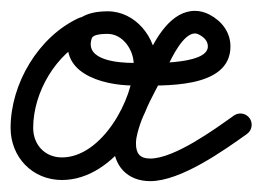

<svg xmlns="http://www.w3.org/2000/svg" viewBox="-31 -309 488 357"><path d="M115.5 -275.5C115.5 -275.5 115.5 -275.5 115.5 -275.5C40.2 -240.6 -11.3 -153.1 -11.3 -71.2C-11.3 -16.8 29.3 25.7 84.2 25.7C182.9 25.7 259.6 -101.1 259.6 -189.5C259.6 -239.4 220.9 -288 169 -288C141.7 -288 110.3 -281 100.2 -251.9C73 -174.2 158.2 -150.2 216.9 -150C216.9 -150 217 -150 217 -150C217 -150 217 -150 217 -150C270.5 -150.1 397.5 -142.3 397.5 -222.7C397.5 -249 381.4 -269.8 358.8 -281.7C350.3 -286.2 341 -288.8 331.4 -288.8C287.4 -288.8 259 -238.8 242.9 -204C221.7 -158 190.6 -109.6 181.4 -60C181.4 -60 181.3 -59.9 181.3 -59.8C181.3 -59.6 181.3 -59.5 181.3 -59.5C180.3 -53.8 179.8 -48.2 179.8 -42.4C179.8 -1 205.5 27.8 248.3 27.8C304.8 27.8 383.9 -28.3 428.2 -59.9C437.6 -66.6 439.8 -79.8 433.1 -89.2C426.4 -98.6 413.2 -100.8 403.8 -94.1C368.4 -68.8 293.4 -14.2 248.3 -14.2C228.8 -14.2 221.8 -23.9 221.8 -42.4C221.8 -46 222.2 -49.3 222.7 -52.8C222.7 -52.8 222.7 -52.7 222.7 -52.5C222.7 -52.4 222.6 -52.3 222.6 -52.3C231.2 -97.8 261.4 -143.8 281.1 -186.4C288.5 -202.4 309.9 -246.8 331.4 -246.8C334.1 -246.8 336.8 -245.9 339.2 -244.6C347.9 -240 355.5 -233.1 355.5 -222.7C355.5 -186.6 239.2 -192 217 -192C217 -192 217 -192 217 -192C217 -192 217.1 -192 217.1 -192C190.7 -192.1 125.1 -196.1 139.8 -238.1C142.5 -245.7 162.6 -246 169 -246C197.4 -246 217.6 -216.2 217.6 -189.5C217.6 -124.9 158.5 -16.3 84.2 -16.3C52.5 -16.3 30.7 -39.9 30.7 -71.2C30.7 -136.8 72.7 -209.4 133.2 -237.4C143.7 -242.3 148.3 -254.8 143.4 -265.3C138.5 -275.8 126.1 -280.4 115.5 -275.5Z"/></svg>

Font: FRB American Cursive Guidelines Medium
Style: Italic
Weight: 500
Italic angle: -25°
Version: Version 2.0;Modular Font Editor K font №1